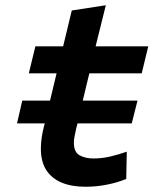

<svg xmlns="http://www.w3.org/2000/svg" viewBox="-20 -701 600 733"><path d="M307 12Q253 12 215 -4Q177 -20 156.5 -52Q136 -84 136 -134Q136 -153 139 -174.5Q142 -196 148 -219L151 -230H45L65 -317H171L196 -421H90L115 -524H221L254 -661L384 -681L345 -524H546L521 -421H321L296 -317H505L483 -230H276L271 -211Q268 -196 265 -182Q262 -168 262 -157Q262 -120 284 -108Q306 -96 337 -96Q369 -96 401 -103.5Q433 -111 464 -122L462 -18Q429 -4 388 4Q347 12 307 12Z"/></svg>

Font: Ubuntu Sans Mono SemiBold
Style: Italic
Weight: 600
Italic angle: -13.5°
Monospace: yes
Designer: Dalton Maag Ltd
Foundry: Dalton Maag Ltd
Version: Version 1.006